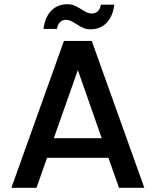

<svg xmlns="http://www.w3.org/2000/svg" viewBox="-20 -890 737 910"><path d="M494 -142H203L153 0H34L283 -696H415L664 0H544ZM462 -235 349 -558 235 -235ZM299 -870Q318 -870 332 -864Q346 -858 366 -846Q381 -836 391.5 -831Q402 -826 415 -826Q432 -826 443.5 -836.5Q455 -847 458 -868H522Q514 -810 484 -780.5Q454 -751 409 -751Q390 -751 375 -757.5Q360 -764 342 -776Q324 -787 314.5 -791.5Q305 -796 293 -796Q276 -796 264.5 -785Q253 -774 250 -753H186Q194 -811 224 -840.5Q254 -870 299 -870Z"/></svg>

Font: Poppins Medium A&M
Style: Regular
Weight: 500
Designer: Ninad Kale (Devanagari), Jonny Pinhorn (Latin)
Foundry: Indian Type Foundry
Version: 4.004